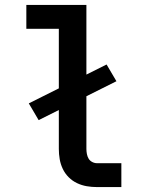

<svg xmlns="http://www.w3.org/2000/svg" viewBox="-20 -760 590 780"><path d="M473 0H374Q353 0 332.5 -3.5Q312 -7 293 -16Q274 -25 259 -40Q244 -55 235 -74Q226 -93 222.5 -113.5Q219 -134 219 -155V-313L137 -272L97 -340L219 -401V-643H87V-740H331V-457L413 -498L453 -430L331 -369V-155Q331 -145 333 -134.5Q335 -124 340 -115.5Q345 -107 354.5 -102Q364 -97 374 -97H473Z"/></svg>

Font: Lode Term
Style: Bold
Weight: 700
Monospace: yes
Designer: Belleve Invis
Foundry: Belleve Invis
Version: Version 29.2.0